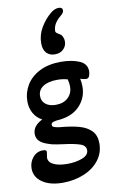

<svg xmlns="http://www.w3.org/2000/svg" viewBox="-106 -770 657 1101"><g transform="rotate(-10 222.5 -220.0)"><path d="M184 -533Q184 -581 209 -623.5Q234 -666 270 -696Q294 -716 318 -716Q328 -716 334 -711.5Q340 -707 340 -698Q340 -690 335 -683Q330 -676 318 -666Q275 -630 275 -588Q275 -583 278.5 -579Q282 -575 294 -568Q307 -562 313.5 -548.5Q320 -535 320 -520Q320 -495 301.5 -476Q283 -457 251 -457Q221 -457 202.5 -476Q184 -495 184 -533ZM5 165Q5 128 28 100.5Q51 73 87 73Q108 73 108 85Q108 90 105.5 101.5Q103 113 103 119Q103 146 133.5 160Q164 174 212 174Q261 174 299 159.5Q337 145 337 116Q337 89 305 78Q273 67 211 59Q204 58 173 53.5Q142 49 122 41Q88 30 72.5 13.5Q57 -3 57 -27Q57 -74 114 -102Q82 -119 65 -149.5Q48 -180 48 -219Q48 -269 74 -312.5Q100 -356 151.5 -382.5Q203 -409 276 -409Q338 -409 382.5 -390.5Q427 -372 427 -328Q427 -313 421.5 -300Q416 -287 403 -287Q392 -287 369 -294Q374 -271 374 -247Q374 -185 332.5 -139Q291 -93 217 -84Q187 -82 174.5 -77.5Q162 -73 162 -62Q162 -52 172.5 -48Q183 -44 205 -41Q274 -35 318 -22.5Q362 -10 387.5 16.5Q413 43 413 90Q413 145 380 187.5Q347 230 290.5 253Q234 276 168 276Q94 276 49.5 245.5Q5 215 5 165ZM304 -261Q304 -281 298 -303Q270 -311 238 -311Q185 -311 155 -291Q125 -271 125 -236Q125 -206 147 -188.5Q169 -171 206 -171Q251 -171 277.5 -196Q304 -221 304 -261Z"/></g></svg>

Font: AkayaTelivigala
Style: Regular
Weight: 400
Designer: Vaishnavi Murthy Yerkadithaya ( vaishnavimurthy@gmail.com ), Juan Luis Blanco Aristondo ( juan@blancoletters.com )
Version: Version 1.000